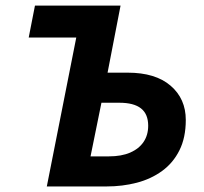

<svg xmlns="http://www.w3.org/2000/svg" viewBox="-20 -672 735 692"><path d="M148.7 0 254.9 -536.8H83.5L106 -651.8H414.5L367.7 -410.1H440.4Q540.3 -410.1 594.9 -363.1Q649.6 -316.1 649.6 -239.7Q649.6 -176.1 626.8 -130.4Q604.1 -84.8 564.2 -55.8Q524.2 -26.8 472.9 -13.4Q421.5 0 364.1 0ZM306.3 -108.4H372.3Q417.9 -108.4 449.4 -122.1Q480.9 -135.9 497.5 -160.5Q514.1 -185.2 514.1 -218.8Q514.1 -260.9 488.2 -281.3Q462.3 -301.7 410.2 -301.7H345.6Z"/></svg>

Font: Source Sans 3
Style: Italic
Weight: 200
Italic angle: -11°
Designer: Paul D. Hunt
Foundry: Adobe
Version: Version 3.046;hotconv 1.0.118;makeotfexe 2.5.65603